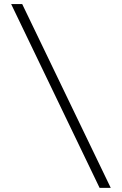

<svg xmlns="http://www.w3.org/2000/svg" viewBox="-20 -739 594 933"><path d="M518.1 173.8H463.9L34.2 -719.2H87.9Z"/></svg>

Font: Simonetta
Style: Regular
Weight: 400
Version: Version 1.004